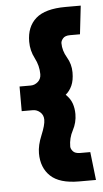

<svg xmlns="http://www.w3.org/2000/svg" viewBox="-52 -693 412 768"><g transform="rotate(-5 154.5 -309.0)"><path d="M246 -396Q246 -364 236.5 -343Q227 -322 211 -309Q229 -292 236 -272Q243 -252 243 -229Q243 -195 227 -165Q211 -135 211 -101Q211 -92 219.5 -82Q228 -72 249 -72H289L302 41H234Q156 41 120 7Q84 -27 84 -85Q84 -117 100.5 -156.5Q117 -196 117 -217Q117 -236 104 -247.5Q91 -259 75 -259H30V-358H75Q91 -358 104 -369.5Q117 -381 117 -400Q117 -434 100.5 -465.5Q84 -497 84 -533Q84 -593 121.5 -626Q159 -659 241 -659H302L289 -545H249Q229 -545 220.5 -535Q212 -525 212 -516Q212 -486 229 -457.5Q246 -429 246 -396Z"/></g></svg>

Font: Palanquin Dark Medium
Style: Regular
Weight: 500
Designer: Pria Ravichandran
Version: Version 1.001